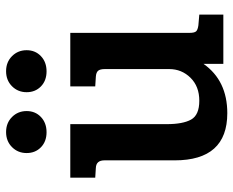

<svg xmlns="http://www.w3.org/2000/svg" viewBox="-88 -666 767 631"><g transform="rotate(-90 295.5 -350.5)"><path d="M563 -79V0H401V-65Q346 13 239 13Q84 13 84 -160V-391Q84 -418 59 -419L27 -421V-503H203V-186Q203 -133 218 -106Q233 -79 280 -79Q327 -79 355.5 -108Q384 -137 384 -178V-389Q384 -405 378.5 -411.5Q373 -418 359 -419L327 -421V-503H503V-111Q503 -95 508 -89.5Q513 -84 528 -82ZM376.5 -581Q346 -581 327 -599.5Q308 -618 308 -646.5Q308 -675 327.5 -694.5Q347 -714 377 -714Q407 -714 426.5 -694.5Q446 -675 446 -646.5Q446 -618 426.5 -599.5Q407 -581 376.5 -581ZM176.5 -581Q146 -581 127 -599.5Q108 -618 108 -646.5Q108 -675 127.5 -694.5Q147 -714 177 -714Q207 -714 226.5 -694.5Q246 -675 246 -646.5Q246 -618 226.5 -599.5Q207 -581 176.5 -581Z"/></g></svg>

Font: Bree Serif
Style: Regular
Weight: 400
Designer: Veronika Burian, Jos Scaglione
Foundry: TypeTogether
Version: Version 1.002